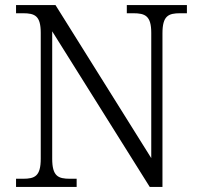

<svg xmlns="http://www.w3.org/2000/svg" viewBox="-20 -734 788 754"><path d="M43 0H281V-32H255C208 -32 185 -42 185 -111V-611L568 0H618V-603C618 -672 641 -682 688 -682H714V-714H478V-682H503C550 -682 574 -672 574 -605V-113L198 -714H43V-682H70C117 -682 140 -672 140 -605V-111C140 -42 117 -32 70 -32H43Z"/></svg>

Font: Noto Serif Georgian Light
Style: Regular
Weight: 300
Designer: Monotype Design Team, Akaki Razmadze
Foundry: Google LLC
Version: Version 2.003